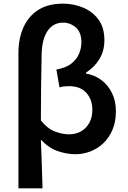

<svg xmlns="http://www.w3.org/2000/svg" viewBox="-20 -831 699 1052"><path d="M81 201V-540Q81 -618 107.5 -679Q134 -740 188 -775.5Q242 -811 325 -811Q383 -811 435 -789.5Q487 -768 519.5 -724Q552 -680 552 -611Q552 -553 525.5 -508.5Q499 -464 451 -433V-428Q499 -420 536 -392Q573 -364 594 -320.5Q615 -277 615 -222Q615 -163 596 -119Q577 -75 545.5 -45.5Q514 -16 474.5 -1Q435 14 394 14Q346 14 296.5 -3Q247 -20 204 -66Q207 2 209 68Q211 134 213 201ZM359 -95Q394 -95 422.5 -110.5Q451 -126 468.5 -156.5Q486 -187 486 -230Q486 -285 453.5 -322Q421 -359 357 -359Q344 -359 331 -357.5Q318 -356 306 -352L289 -450Q340 -459 369.5 -481.5Q399 -504 412.5 -535Q426 -566 426 -599Q426 -654 395.5 -680.5Q365 -707 326 -707Q270 -707 239.5 -660Q209 -613 208 -529Q206 -439 205 -350.5Q204 -262 204 -171Q240 -126 281 -110.5Q322 -95 359 -95Z"/></svg>

Font: Noto Sans TC SemiBold
Style: Regular
Weight: 600
Designer: Ryoko NISHIZUKA  (kana, bopomofo & ideographs); Paul D. Hunt (Latin, Greek & Cyrillic); Sandoll Communications , Soo-you
Foundry: Adobe
Version: Version 2.004-H2;hotconv 1.0.118;makeotfexe 2.5.65603